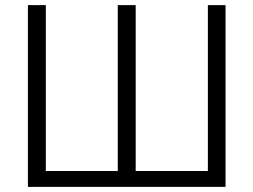

<svg xmlns="http://www.w3.org/2000/svg" viewBox="-20 -730 990 750"><path d="M89 0V-710H159V-62H440V-710H510V-62H792V-710H861V0Z"/></svg>

Font: Raleway
Style: Regular
Weight: 400
Designer: Matt McInerney, Pablo Impallari, Rodrigo Fuenzalida
Foundry: Matt McInerney, Pablo Impallari, Rodrigo Fuenzalida
Version: Version 4.101;RELEASE